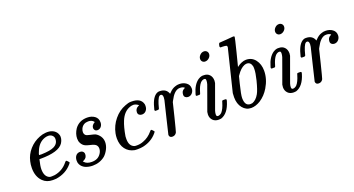

<svg xmlns="http://www.w3.org/2000/svg" viewBox="-46 -1264 3402 1845"><g transform="rotate(-20 1654.5 -341.5)"><path d="M205 -223Q189 -159 189 -125Q189 -46 242 -28Q246 -27 261 -27Q282 -27 291 -29Q373 -43 426 -109Q436 -121 440 -121Q444 -121 454 -111Q464 -101 466 -97Q469 -92 455 -77Q394 -6 292 9Q283 10 258 10Q196 10 157 -29Q107 -79 107 -166Q107 -203 115 -235Q129 -299 174 -350Q219 -401 283 -426Q315 -439 345 -441Q346 -441 352 -441.5Q358 -442 361 -442H364Q403 -442 430.5 -424Q458 -406 467 -375Q470 -368 470 -355Q470 -324 450 -293Q402 -223 218 -223ZM416 -354Q416 -376 400 -390.5Q384 -405 360 -405Q342 -405 324 -399Q257 -376 227 -298Q215 -271 215 -261Q215 -260 240 -260Q332 -263 369 -282Q416 -305 416 -354Z M791 -326Q791 -357 826 -376Q826 -381 813 -391Q797 -404 768 -404Q718 -404 695 -361Q686 -342 686 -325Q686 -303 700 -291Q708 -283 742 -276Q779 -268 791.5 -263Q804 -258 821 -242Q855 -208 855 -163Q855 -125 836 -89Q817 -53 793 -32Q739 11 667 11Q626 11 591 -4Q558 -20 544 -49Q536 -63 536 -86Q536 -117 551.5 -136.5Q567 -156 595 -156Q612 -156 623.5 -145.5Q635 -135 635 -118Q635 -82 602 -66Q600 -65 597 -64Q593 -62 592 -62Q587 -62 596 -53Q620 -26 670 -26Q703 -26 727 -38Q750 -50 765.5 -74Q781 -98 781 -123Q781 -145 767 -160Q752 -175 710 -184Q673 -193 664 -198Q636 -211 622 -241Q613 -258 613 -285Q613 -333 644 -380Q689 -442 771 -442Q816 -442 847 -419.5Q878 -397 878 -356Q878 -329 863 -311.5Q848 -294 825 -294Q796 -294 791 -326Z M1283 -383Q1259 -402 1234 -405Q1213 -405 1197 -399Q1130 -377 1096 -294Q1072 -236 1057 -146Q1056 -138 1056 -119Q1056 -46 1107 -29Q1114 -27 1132 -27Q1168 -27 1199 -40Q1254 -60 1295 -109Q1305 -121 1309 -121Q1313 -121 1323 -111Q1333 -101 1335 -97Q1338 -92 1324 -77Q1270 -14 1182 5Q1157 10 1126 10Q1102 10 1093 8Q1037 -3 1004.5 -46Q972 -89 972 -155Q972 -182 977 -206Q992 -281 1041.5 -341.5Q1091 -402 1159 -427Q1193 -441 1217 -441H1227Q1318 -441 1336 -376Q1338 -371 1338 -356Q1338 -327 1321.5 -308Q1305 -289 1279 -289Q1262 -289 1250.5 -298.5Q1239 -308 1239 -325Q1239 -362 1273 -378Z M1410 -278Q1404 -284 1404 -289Q1406 -301 1418 -339Q1447 -428 1499 -441Q1503 -442 1512 -442Q1581 -442 1600 -384L1612 -396Q1639 -425 1672 -435Q1690 -442 1713 -442Q1754 -442 1783.5 -420.5Q1813 -399 1813 -362Q1813 -335 1796 -315.5Q1779 -296 1753 -296Q1737 -296 1725.5 -305.5Q1714 -315 1714 -331Q1714 -371 1746 -385Q1753 -388 1753 -390Q1738 -405 1707 -405Q1698 -405 1694 -404Q1646 -395 1605 -315L1597 -300L1563 -161Q1529 -25 1525 -16Q1511 11 1481 11Q1451 11 1449 -18Q1449 -23 1488 -181Q1528 -343 1528 -346Q1531 -360 1531 -372Q1531 -405 1511 -405Q1503 -405 1498 -401Q1475 -386 1450 -287Q1449 -285 1448 -283Q1446 -278 1433 -278Q1429 -278 1427 -278Z M1985 -599Q1985 -620 2002.5 -638Q2020 -656 2043 -656Q2060 -656 2071.5 -645Q2083 -634 2083 -617Q2083 -594 2064.5 -577Q2046 -560 2024 -560Q2007 -560 1996 -571Q1985 -582 1985 -599ZM1965 -441Q2001 -441 2022.5 -418Q2044 -395 2044 -357Q2042 -338 2041 -333Q2040 -330 1995.5 -207.5Q1951 -85 1950 -82Q1944 -62 1944 -46Q1944 -26 1960 -26Q1979 -26 1998 -43Q2024 -71 2043 -136Q2046 -148 2048.5 -150.5Q2051 -153 2062 -153H2068Q2085 -153 2087 -151Q2091 -147 2091 -143Q2091 -139 2088 -130Q2054 -16 1979 8Q1971 10 1955 10Q1917 10 1895 -13Q1873 -36 1873 -71Q1873 -84 1876 -98Q1877 -101 1921.5 -223.5Q1966 -346 1966 -347Q1972 -368 1972 -384Q1972 -396 1968.5 -400.5Q1965 -405 1954 -405Q1935 -404 1917 -386Q1892 -358 1875 -298Q1871 -282 1867 -279Q1866 -278 1848 -278H1832Q1826 -284 1826 -287Q1826 -291 1830 -302Q1854 -387 1906 -424Q1927 -438 1947 -441Z M2216 -683Q2217 -683 2288 -688L2358 -694Q2370 -694 2370 -685Q2370 -676 2337 -544Q2301 -405 2301 -403L2314 -412Q2326 -422 2350 -432Q2374 -442 2396 -442Q2455 -442 2490 -396.5Q2525 -351 2525 -284Q2525 -200 2476 -118Q2439 -56 2382 -19Q2333 11 2287 11Q2235 11 2200.5 -31.5Q2166 -74 2166 -142Q2166 -168 2168 -184L2274 -616Q2274 -628 2268 -632Q2257 -636 2228 -637H2207Q2201 -643 2200.5 -645Q2200 -647 2203 -664Q2208 -683 2216 -683ZM2236 -109Q2236 -27 2292 -27Q2305 -27 2312 -29Q2353 -44 2381 -94Q2401 -129 2424 -220Q2442 -293 2442 -332Q2442 -354 2440 -361Q2429 -405 2390 -405Q2381 -405 2366 -400Q2325 -384 2286 -326L2280 -317L2263 -250Q2236 -142 2236 -109Z M2752 -599Q2752 -620 2769.5 -638Q2787 -656 2810 -656Q2827 -656 2838.5 -645Q2850 -634 2850 -617Q2850 -594 2831.5 -577Q2813 -560 2791 -560Q2774 -560 2763 -571Q2752 -582 2752 -599ZM2732 -441Q2768 -441 2789.5 -418Q2811 -395 2811 -357Q2809 -338 2808 -333Q2807 -330 2762.5 -207.5Q2718 -85 2717 -82Q2711 -62 2711 -46Q2711 -26 2727 -26Q2746 -26 2765 -43Q2791 -71 2810 -136Q2813 -148 2815.5 -150.5Q2818 -153 2829 -153H2835Q2852 -153 2854 -151Q2858 -147 2858 -143Q2858 -139 2855 -130Q2821 -16 2746 8Q2738 10 2722 10Q2684 10 2662 -13Q2640 -36 2640 -71Q2640 -84 2643 -98Q2644 -101 2688.5 -223.5Q2733 -346 2733 -347Q2739 -368 2739 -384Q2739 -396 2735.5 -400.5Q2732 -405 2721 -405Q2702 -404 2684 -386Q2659 -358 2642 -298Q2638 -282 2634 -279Q2633 -278 2615 -278H2599Q2593 -284 2593 -287Q2593 -291 2597 -302Q2621 -387 2673 -424Q2694 -438 2714 -441Z M2906 -278Q2900 -284 2900 -289Q2902 -301 2914 -339Q2943 -428 2995 -441Q2999 -442 3008 -442Q3077 -442 3096 -384L3108 -396Q3135 -425 3168 -435Q3186 -442 3209 -442Q3250 -442 3279.5 -420.5Q3309 -399 3309 -362Q3309 -335 3292 -315.5Q3275 -296 3249 -296Q3233 -296 3221.5 -305.5Q3210 -315 3210 -331Q3210 -371 3242 -385Q3249 -388 3249 -390Q3234 -405 3203 -405Q3194 -405 3190 -404Q3142 -395 3101 -315L3093 -300L3059 -161Q3025 -25 3021 -16Q3007 11 2977 11Q2947 11 2945 -18Q2945 -23 2984 -181Q3024 -343 3024 -346Q3027 -360 3027 -372Q3027 -405 3007 -405Q2999 -405 2994 -401Q2971 -386 2946 -287Q2945 -285 2944 -283Q2942 -278 2929 -278Q2925 -278 2923 -278Z"/></g></svg>

Font: MathJax_Main
Style: Italic
Weight: 400
Version: Version 1.1